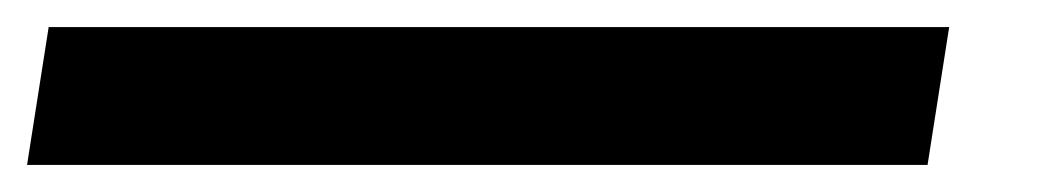

<svg xmlns="http://www.w3.org/2000/svg" viewBox="-21 100 772 142"><path d="M15 120 -1 222H665L681 120Z"/></svg>

Font: Charger Sport
Style: BlkExtObl
Weight: 900
Designer: Jasper
Foundry: Cannot Into Space Fonts
Version: Version 1.1